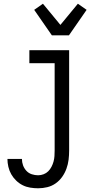

<svg xmlns="http://www.w3.org/2000/svg" viewBox="-20 -790 540 1033"><path d="M185 223Q164 223 142.5 219.5Q121 216 102 206.5Q83 197 67 181.5Q51 166 40.5 147.5Q30 129 25 107.5Q20 86 20 65H98Q98 83 104 99.5Q110 116 122 129Q134 142 151 147.5Q168 153 185 153Q200 153 214.5 147.5Q229 142 239.5 131.5Q250 121 257 107.5Q264 94 268 79.5Q272 65 273 50Q274 35 274 20V-450H138V-520H352V20Q352 45 349 69.5Q346 94 337.5 117.5Q329 141 314.5 161.5Q300 182 279.5 196.5Q259 211 234.5 217Q210 223 185 223ZM259 -600 164 -737 211 -770 305 -656 399 -770 446 -737 351 -600Z"/></svg>

Font: Iosevka Fixed
Style: Regular
Weight: 400
Monospace: yes
Designer: Belleve Invis
Foundry: Belleve Invis
Version: Version 33.2.4